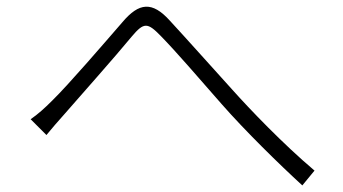

<svg xmlns="http://www.w3.org/2000/svg" viewBox="-20 -627 1040 583"><path d="M73 -265 121 -217C135 -234 157 -260 177 -282C224 -336 329 -454 380 -516C417 -560 428 -559 468 -518C515 -470 582 -392 653 -311C724 -230 828 -128 898 -64L935 -109C838 -191 737 -297 686 -354C619 -428 545 -511 496 -564C442 -624 402 -619 352 -560C293 -492 189 -371 139 -322C115 -298 95 -280 73 -265Z"/></svg>

Font: Noto Sans Japanese Light
Style: Regular
Weight: 300
Designer: Ryoko NISHIZUKA (kana & ideographs); Paul D. Hunt (Latin, Greek & Cyrillic); Wenlong ZHANG (bopomofo); Sandoll Communica
Foundry: Adobe Systems Incorporated
Version: Version 1.000;PS 1;hotconv 1.0.78;makeotf.lib2.5.61930